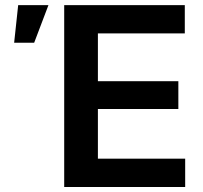

<svg xmlns="http://www.w3.org/2000/svg" viewBox="-20 -748 813 768"><path d="M236.8 0V-727.5H719.2V-614.3H371.6V-423.3H693.4V-312H371.6V-113.3H720.7V0ZM36.6 -577.1 52.7 -727.5H173.8L116.7 -577.1Z"/></svg>

Font: V-Inter
Style: SemiBold-600
Weight: 600
Designer: Rasmus Andersson
Foundry: rsms
Version: Version 4.000;git-4146feb